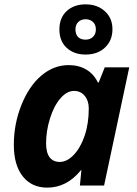

<svg xmlns="http://www.w3.org/2000/svg" viewBox="-20 -857 634 887"><path d="M198.2 9.8Q126.5 9.8 85.2 -42.2Q43.9 -94.2 43.9 -188Q43.9 -284.7 79.1 -372.3Q114.3 -460 171.4 -508.1Q228.5 -556.2 296.9 -556.2Q344.2 -556.2 378.7 -535.6Q413.1 -515.1 432.1 -476.1H436L463.9 -545.9H577.1L460.9 0H349.1L356 -70.8H354Q288.6 9.8 198.2 9.8ZM255.9 -108.9Q289.6 -108.9 320.8 -141.6Q352.1 -174.3 371.1 -230.2Q390.1 -286.1 390.1 -356.9Q390.1 -391.6 371.3 -414.3Q352.5 -437 321.8 -437Q288.6 -437 258.5 -401.9Q228.5 -366.7 210.7 -309.1Q192.9 -251.5 192.9 -194.8Q192.9 -151.9 209.2 -130.4Q225.6 -108.9 255.9 -108.9ZM499.5 -722.2Q499.5 -669.9 465.3 -637.5Q431.2 -605 375.5 -605Q321.8 -605 288.1 -636Q254.4 -667 254.4 -721.2Q254.4 -774.4 287.8 -805.7Q321.3 -836.9 375.5 -836.9Q429.2 -836.9 464.4 -805.2Q499.5 -773.4 499.5 -722.2ZM422.9 -721.2Q422.9 -743.2 409.4 -755.6Q396 -768.1 375.5 -768.1Q355 -768.1 341.8 -755.6Q328.6 -743.2 328.6 -721.2Q328.6 -699.2 340.3 -686.5Q352.1 -673.8 375.5 -673.8Q396 -673.8 409.4 -686.5Q422.9 -699.2 422.9 -721.2Z"/></svg>

Font: Zoram GWebM
Style: Bold Italic
Weight: 700
Italic angle: -12°
Foundry: Ascender Corporation
Version: Version 1.000